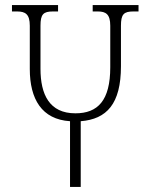

<svg xmlns="http://www.w3.org/2000/svg" viewBox="-20 -734 583 754"><path d="M344 -714V-689H364C396 -689 413 -678 413 -633V-470C413 -339 364 -289 276 -289C174 -289 139 -363 139 -464V-633C139 -678 150 -689 188 -689H208V-714H27V-689H47C80 -689 97 -678 97 -633V-463C97 -345 144 -265 255 -258V0H297V-258C399 -266 455 -326 455 -474V-633C455 -678 466 -689 504 -689H524V-714Z"/></svg>

Font: Noto Serif Georgian Condensed ExtraLight
Style: Regular
Weight: 200
Width: 3
Designer: Monotype Design Team, Akaki Razmadze
Foundry: Google LLC
Version: Version 2.003